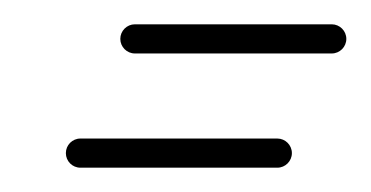

<svg xmlns="http://www.w3.org/2000/svg" viewBox="-20 -203 305 158"><path d="M46.2 -65C46.2 -65 46.2 -65 46.2 -65C100.2 -65 154.2 -65 208.2 -65C214.8 -65 220.2 -70.4 220.2 -77C220.2 -83.6 214.8 -89 208.2 -89C208.2 -89 208.2 -89 208.2 -89C154.2 -89 100.2 -89 46.2 -89C39.5 -89 34.2 -83.6 34.2 -77C34.2 -70.4 39.5 -65 46.2 -65ZM91 -159C91 -159 91 -159 91 -159C145 -159 199 -159 253 -159C259.6 -159 265 -164.4 265 -171C265 -177.6 259.6 -183 253 -183C253 -183 253 -183 253 -183C199 -183 145 -183 91 -183C84.4 -183 79 -177.6 79 -171C79 -164.4 84.4 -159 91 -159Z"/></svg>

Font: FRB American Cursive Guidelines Light
Style: Italic
Weight: 300
Italic angle: -25°
Version: Version 2.0;Modular Font Editor K font №1